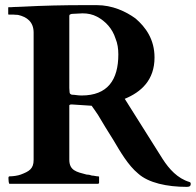

<svg xmlns="http://www.w3.org/2000/svg" viewBox="-20 -716 763 748"><path d="M17 0H362C363 0 364 0 365 -2C366 -2 366 -3 366 -4V-28C365 -28 364 -29 362 -29C353.9 -29 346.2 -32 338 -32C331 -34.8 323.7 -36 317 -36C278 -46.2 250 -51.6 250 -94V-306C252.3 -308.3 252.7 -309 258 -309H261L337 -304C344 -294 353 -282 362 -268C380.8 -236.7 401.5 -201.7 422 -170C448.3 -125.4 479.3 -71.7 518 -40C558.2 -3.4 631.3 12 707 12C717.4 12 723 10.1 723 0C723 -1 723 -3 722 -4C722 -5 721 -6 718 -7C671.2 -21.2 639 -57.5 614 -96L466 -331C529.8 -357.3 582 -403.7 582 -492C582 -563 547.4 -610.2 508 -644C469.6 -672 417.3 -696 357 -696H307C229.2 -696 147 -694.2 69 -690C51.2 -688.5 38 -689.5 24 -688C21 -687.7 18 -688 15 -688C14 -688 13 -688 12 -687V-660C13 -660 14 -659 15 -659H34C37 -659 42 -658 50 -658C84.6 -650.3 111 -631 111 -589V-93C111 -57.9 93 -48.2 61 -36C49.7 -31.7 31.2 -29 17 -29C15 -29 14 -28 14 -27L13 -25V-20C13 -16 13.8 0 17 0ZM298 -344C281.7 -344 272.4 -347 260 -347C254.3 -348.9 251 -351.1 251 -358L250 -373V-654C250 -657 252 -660 254 -660C258 -662 260 -662 262 -662C277.1 -662 287 -664 302 -664C322 -664 341 -660 358 -651C391.2 -633.4 417.8 -604.6 430 -566C438 -547 441 -526 441 -504C441 -404.5 399.2 -344 298 -344Z"/></svg>

Font: fbb
Style: Bold
Weight: 400
Designer: David J. Perry, Michael Sharpe
Version: Version 1.045